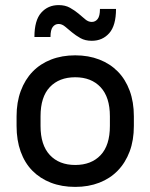

<svg xmlns="http://www.w3.org/2000/svg" viewBox="-20 -725 590 753"><path d="M275 8Q222 8 179.5 -8.5Q137 -25 107 -55.5Q77 -86 61 -130.5Q45 -175 45 -231V-269Q45 -324 61.5 -368.5Q78 -413 108 -444Q138 -475 180.5 -491.5Q223 -508 275 -508Q327 -508 369.5 -491.5Q412 -475 442 -444.5Q472 -414 488.5 -369.5Q505 -325 505 -269V-231Q505 -175 488.5 -131Q472 -87 442 -56Q412 -25 369.5 -8.5Q327 8 275 8ZM275 -78Q338 -78 374.5 -116.5Q411 -155 411 -231V-269Q411 -344 374.5 -383Q338 -422 275 -422Q212 -422 175.5 -383.5Q139 -345 139 -269V-231Q139 -156 175.5 -117Q212 -78 275 -78ZM340 -565Q314 -565 295.5 -575.5Q277 -586 262.5 -598Q248 -610 235.5 -620.5Q223 -631 210 -631Q196 -631 187 -619.5Q178 -608 178 -580H115Q115 -645 141.5 -675Q168 -705 210 -705Q236 -705 254.5 -694.5Q273 -684 287.5 -672Q302 -660 314 -649.5Q326 -639 340 -639Q354 -639 363 -650.5Q372 -662 372 -690H435Q435 -625 408.5 -595Q382 -565 340 -565Z"/></svg>

Font: Retni Sans Medium
Style: Regular
Weight: 500
Designer: Vitaly Kuzmin
Foundry: ParaType Ltd.
Version: Version 1.00;March 2, 2019;FontCreator 11.5.0.2425 64-bit; t